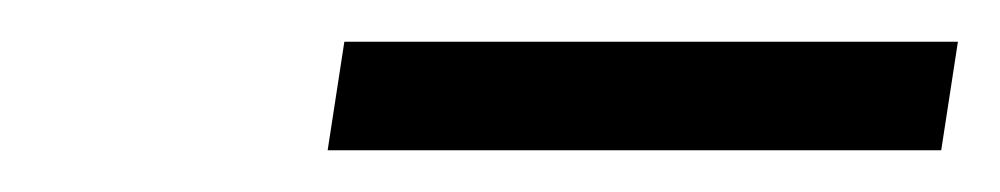

<svg xmlns="http://www.w3.org/2000/svg" viewBox="-20 -672 479 92"><path d="M137 -600H431L439 -652H145Z"/></svg>

Font: Charger Sport
Style: ExLitNrwObl
Weight: 200
Designer: Jasper
Foundry: Cannot Into Space Fonts
Version: Version 1.1